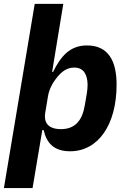

<svg xmlns="http://www.w3.org/2000/svg" viewBox="-33 -760 653 980"><path d="M-13.1 199.9H133.2L182.9 -95.9H190C204.9 -28.1 244 12.1 324.9 12.1C468 12.1 562.1 -122.9 562.1 -328.1C562.1 -448.9 519.9 -528.1 410.9 -528.1C323.2 -528.1 277 -471.9 237.9 -393.1H233L290.1 -740.1H144.2ZM198.2 -186.1 212 -269.2C219.1 -312.1 242.9 -346.9 258.9 -366.1C283 -396 310 -415.1 345.9 -415.1C396 -415.1 413 -377.1 414.1 -328.1C414.1 -311.1 411.9 -295.1 410.2 -283L399.9 -223C387.1 -144.9 350.1 -100.9 278.1 -100.9C214.8 -100.9 188.9 -132.1 198.2 -186.1Z"/></svg>

Font: Margiela Mono Italic Bold It
Style: Regular
Weight: 700
Designer: Mike Abbink, Paul van der Laan, Pieter van Rosmalen
Foundry: Bold Monday
Version: Version 2.003 2021